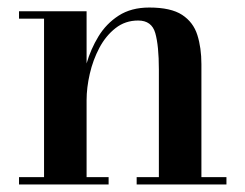

<svg xmlns="http://www.w3.org/2000/svg" viewBox="-20 -490 652 510"><path d="M30.5 -19.5H97V-440.5H30.5V-460H210V-321.5Q221 -359.5 241.5 -393.2Q262 -427 295.2 -448.5Q328.5 -470 376.5 -470Q434 -470 463.8 -450.5Q493.5 -431 504.2 -397Q515 -363 515 -319.5V-19.5H581.5V0H343V-19.5H402V-305.5Q402 -368.5 392.5 -402Q383 -435.5 347 -435.5Q312.5 -435.5 286.8 -415.2Q261 -395 244 -363Q227 -331 218.5 -294Q210 -257 210 -224V-19.5H268.5V0H30.5Z"/></svg>

Font: Bodoni* 11pt Medium
Style: Regular
Weight: 500
Version: Version 2.3